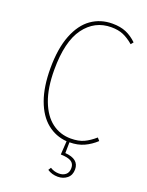

<svg xmlns="http://www.w3.org/2000/svg" viewBox="-165 -772 816 1066"><g transform="rotate(20 242.5 -239.5)"><path d="M391 141Q391 175 368.5 193.5Q346 212 314 212Q279 212 252 194L262 178Q285 193 314 193Q338 193 353.5 180Q369 167 369 141Q369 115 349.5 103Q330 91 288 90L293 10Q227 5 176.5 -36Q126 -77 98 -154Q70 -231 70 -340Q70 -457 101 -536Q132 -615 186 -653Q240 -691 310 -691Q357 -691 391 -676.5Q425 -662 455 -633L443 -618Q411 -645 381.5 -657.5Q352 -670 311 -670Q213 -670 153 -588.5Q93 -507 93 -340Q93 -232 121 -158.5Q149 -85 197.5 -48.5Q246 -12 309 -12Q355 -12 386 -26.5Q417 -41 449 -69L463 -53Q432 -24 395 -7Q358 10 310 10L309 74Q391 80 391 141Z"/></g></svg>

Font: Fira Sans Condensed Thin
Style: Regular
Weight: 250
Width: 3
Designer: Carrois Corporate & Edenspiekermann AG
Foundry: Carrois Corporate GbR & Edenspiekermann AG
Version: Version 4.203